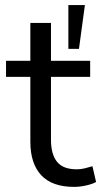

<svg xmlns="http://www.w3.org/2000/svg" viewBox="-20 -725 397 754"><path d="M271 8.9Q184.6 8.9 141.9 -36.9Q99.2 -82.7 99.2 -168.2V-423.1H3.7V-486.3H99.2V-635H180.2V-486.3H334.1V-423.1H180.2V-176.3Q180.2 -119.3 203.9 -89.7Q227.5 -60.1 282 -60.1Q298.1 -60.1 313.9 -64.2Q329.7 -68.2 343 -72.2L357.3 -10.4Q344 -2.5 318.9 3.2Q293.8 8.9 271 8.9ZM248.5 -533.1V-705H313.4L290.1 -533.1Z"/></svg>

Font: Nunito Sans 12pt ExtraLight
Style: Regular
Weight: 200
Version: Version 3.101;gftools[0.9.27]